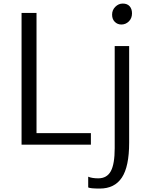

<svg xmlns="http://www.w3.org/2000/svg" viewBox="-20 -816 839 1083"><path d="M101.6 0V-743.2H186V-64.9H492.7V0ZM477.5 241.2V180.7Q499 189.9 534.2 189.9Q583 189.9 605 149.7Q627 109.4 627 20V-556.2H708.5V-11.2Q708.5 123.5 667.5 185.5Q626.5 247.6 542.5 247.6Q489.3 247.6 477.5 241.2ZM664.6 -677.7Q642.6 -677.7 627.4 -692.9Q612.3 -708 612.3 -733.4Q612.3 -759.8 630.6 -777.8Q648.9 -795.9 672.4 -795.9Q697.8 -795.9 711.2 -780.8Q724.6 -765.6 724.6 -740.7Q724.6 -712.9 706.8 -695.3Q689 -677.7 664.6 -677.7Z"/></svg>

Font: HaufeMerriweatherSansLt
Style: Regular
Weight: 300
Designer: Eben Sorkin
Foundry: Eben Sorkin
Version: Version 1.56